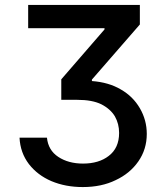

<svg xmlns="http://www.w3.org/2000/svg" viewBox="-20 -747 677 777"><path d="M216 -112Q257 -85 316 -85Q380 -85 420 -116Q462 -148 462 -209Q462 -246 445 -276Q427 -306 390 -325Q353 -343 293 -343H228V-426L403 -628V-633H94V-727H546V-648L352 -425V-419Q420 -414 469 -385Q518 -357 546 -309Q574 -261 574 -205Q574 -143 540 -94Q506 -45 448 -18Q391 10 315 10Q245 10 188 -14Q132 -38 97 -83Q62 -129 59 -190H170Q175 -139 216 -112Z"/></svg>

Font: Sinter Medium
Style: Regular
Weight: 500
Foundry: Adobe & rsms
Version: Version 1.000